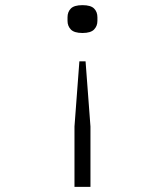

<svg xmlns="http://www.w3.org/2000/svg" viewBox="-20 -543 640 745"><path d="M269 182V-52L288 -305H312L331 -52V182ZM300 -415Q268 -415 255 -428.5Q242 -442 242 -462V-476Q242 -497 255 -510Q268 -523 300 -523Q332 -523 345 -510Q358 -497 358 -476V-462Q358 -442 345 -428.5Q332 -415 300 -415Z"/></svg>

Font: IBM Plex Mono Light
Style: Regular
Weight: 300
Monospace: yes
Designer: Mike Abbink, Paul van der Laan, Pieter van Rosmalen
Foundry: Bold Monday
Version: Version 2.3